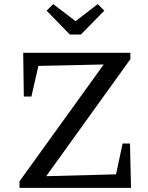

<svg xmlns="http://www.w3.org/2000/svg" viewBox="-20 -915 720 935"><path d="M75 0V-32L485 -601L167 -594L133 -445H96L93 -658H615V-627L205 -57L545 -66L577 -216H613L618 0ZM320 -747 207 -863 239 -895 348 -812 456 -895 488 -863 374 -747Z"/></svg>

Font: Piazzolla Thin Medium
Style: Regular
Weight: 500
Version: Version 2.005